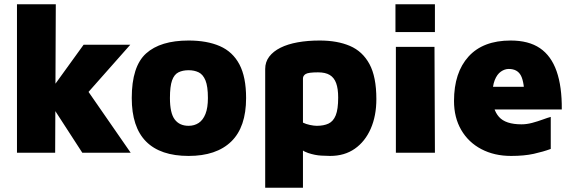

<svg xmlns="http://www.w3.org/2000/svg" viewBox="-20 -720 2698 905"><path d="M202 -271 374 -509H594L317 -196ZM240 0H60V-700H243ZM348 -358 596 0H368L217 -233Z M869 15Q736 15 668.5 -53Q601 -121 601 -258Q601 -407 668.5 -468Q736 -529 869 -529Q956 -529 1016.5 -502.5Q1077 -476 1108.5 -416.5Q1140 -357 1140 -258Q1140 -121 1070 -53Q1000 15 869 15ZM869 -127Q896 -127 916.5 -140.5Q937 -154 948.5 -183Q960 -212 960 -258Q960 -313 948.5 -341Q937 -369 916.5 -379Q896 -389 869 -389Q841 -389 821 -379Q801 -369 791 -341Q781 -313 781 -258Q781 -187 803.5 -157Q826 -127 869 -127Z M1536 15Q1524 15 1494.5 13.5Q1465 12 1432 1Q1399 -10 1376 -38L1408 -94V165H1230V-395Q1230 -428 1249 -453Q1268 -478 1302 -495Q1336 -512 1383 -520.5Q1430 -529 1487 -529Q1570 -529 1629.5 -503.5Q1689 -478 1721.5 -418Q1754 -358 1754 -253Q1754 -174 1727.5 -113.5Q1701 -53 1652.5 -19Q1604 15 1536 15ZM1473 -127Q1506 -127 1528.5 -137.5Q1551 -148 1562.5 -176.5Q1574 -205 1574 -260Q1574 -302 1564.5 -328Q1555 -354 1534.5 -366.5Q1514 -379 1479 -379Q1433 -379 1420.5 -371Q1408 -363 1408 -350V-142Q1422 -135 1441 -131Q1460 -127 1473 -127Z M1846 0V-499H2028L2030 0ZM1844 -569V-700H2030V-569Z M2389 15Q2310 15 2249 -17Q2188 -49 2154 -107.5Q2120 -166 2120 -244Q2120 -378 2188.5 -453.5Q2257 -529 2387 -529Q2472 -529 2525 -493Q2578 -457 2603.5 -384.5Q2629 -312 2628 -204H2249L2225 -311H2472L2453 -249Q2452 -332 2435.5 -363.5Q2419 -395 2378 -395Q2359 -395 2341 -382.5Q2323 -370 2312 -342.5Q2301 -315 2301 -269Q2301 -204 2332 -169Q2363 -134 2438 -134Q2463 -134 2489 -141Q2515 -148 2538 -156.5Q2561 -165 2576 -169V-18Q2541 -5 2496 5Q2451 15 2389 15Z"/></svg>

Font: Maven Pro Black
Style: Regular
Weight: 900
Designer: Joe Prince
Foundry: Joe Prince
Version: Version 2.103